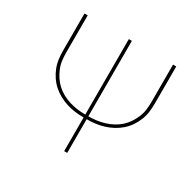

<svg xmlns="http://www.w3.org/2000/svg" viewBox="-157 -913 1115 1091"><g transform="rotate(30 400.0 -367.5)"><path d="M390 0V-221Q361 -221 333 -224.5Q305 -228 278 -236.5Q251 -245 226 -258.5Q201 -272 180 -290.5Q159 -309 143 -332.5Q127 -356 116.5 -382.5Q106 -409 102.5 -437Q99 -465 99 -493V-735H120V-493Q120 -467 123 -441Q126 -415 136 -390.5Q146 -366 160.5 -344Q175 -322 194.5 -304.5Q214 -287 237.5 -274.5Q261 -262 286 -254.5Q311 -247 337 -243.5Q363 -240 390 -240V-735H410V-240Q437 -240 463 -243.5Q489 -247 514 -254.5Q539 -262 562.5 -274.5Q586 -287 605.5 -304.5Q625 -322 639.5 -344Q654 -366 664 -390.5Q674 -415 677 -441Q680 -467 680 -493V-735H701V-493Q701 -465 697.5 -437Q694 -409 683.5 -382.5Q673 -356 657 -332.5Q641 -309 620 -290.5Q599 -272 574 -258.5Q549 -245 522 -236.5Q495 -228 467 -224.5Q439 -221 410 -221V0Z"/></g></svg>

Font: Iosevka Aile Thin
Style: Regular
Weight: 100
Designer: Belleve Invis
Foundry: Belleve Invis
Version: Version 31.1.0; ttfautohint (v1.8.4)